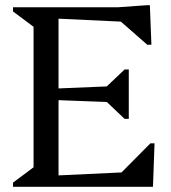

<svg xmlns="http://www.w3.org/2000/svg" viewBox="-20 -718 659 738"><path d="M30 0V-16L109 -75V-615L30 -674V-690H205V0ZM187 0V-43L528 -59V0ZM433 0V-41L558 -167H574L568 0ZM443 -324 178 -334V-377L443 -388ZM459 -261 379 -337V-375L459 -451H475V-261ZM528 -631 187 -647V-690H528ZM546 -546 432 -646V-690L545 -698H556L562 -546Z"/></svg>

Font: Platypi Light
Style: Regular
Weight: 300
Designer: David Sargent
Foundry: Bolt Cutter Type
Version: Version 1.200